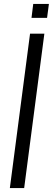

<svg xmlns="http://www.w3.org/2000/svg" viewBox="-20 -950 269 970"><path d="M227.1 -930.2 217.8 -859.9H139.2L147.9 -930.2ZM204.1 -779.8 102.1 0H29.8L131.8 -779.8Z"/></svg>

Font: Cooper Hewitt
Style: Book Italic
Weight: 706
Designer: Village Type and Design LLC
Foundry: Cooper Hewitt Smithsonian Design Museum
Version: 1.000